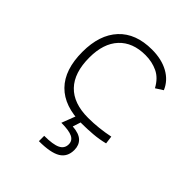

<svg xmlns="http://www.w3.org/2000/svg" viewBox="-212 -651 1010 1010"><g transform="rotate(45 293.0 -146.0)"><path d="M342.8 9.8Q212.4 9.8 145.3 -58.6Q78.1 -127 78.1 -259.8Q78.1 -386.7 143.3 -457Q208.5 -527.3 329.1 -527.3Q400.4 -527.3 451.4 -499.3Q502.4 -471.2 523.9 -419.9L483.4 -394Q457 -443.4 415.8 -462.9Q374.5 -482.4 325.2 -482.4Q230.5 -482.4 177.7 -425.8Q125 -369.1 125 -264.6Q125 -151.4 180.7 -93.3Q236.3 -35.2 344.7 -35.2Q384.8 -35.2 424.1 -39.6Q463.4 -43.9 501 -51.8L506.8 -7.3Q466.8 2.9 425 6.3Q383.3 9.8 342.8 9.8ZM248.5 234.4V194.8Q313.5 194.8 342.5 180.7Q371.6 166.5 371.6 135.3Q371.6 107.4 346.2 95Q320.8 82.5 263.7 82.5L304.7 -23.9L339.4 -5.9L319.8 53.7Q369.1 57.1 391.4 78.4Q413.6 99.6 413.6 135.3Q413.6 187 374.5 210.7Q335.4 234.4 248.5 234.4Z"/></g></svg>

Font: Cascadia Mono NF ExtraLight
Style: Regular
Weight: 200
Monospace: yes
Designer: Aaron Bell
Foundry: Saja Typeworks
Version: Version 2404.023; ttfautohint (v1.8.4)